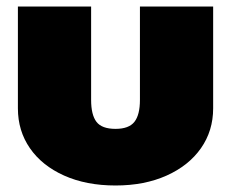

<svg xmlns="http://www.w3.org/2000/svg" viewBox="-20 -555 710 590"><path d="M35 -222V-535H260V-248Q260 -202 276.5 -180.5Q293 -159 335 -159Q376 -159 393 -180.5Q410 -202 410 -248V-535H635V-222Q635 -153 597.5 -99.5Q560 -46 492 -15.5Q424 15 335 15Q245 15 177 -15.5Q109 -46 72 -99.5Q35 -153 35 -222Z"/></svg>

Font: Prompt Black
Style: Regular
Weight: 900
Designer: Katatrad Team
Foundry: CadsonDemak
Version: Version 1.000